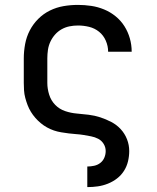

<svg xmlns="http://www.w3.org/2000/svg" viewBox="-20 -548 640 783"><path d="M336 215V131H337Q350 131 364 128Q378 125 389 116.5Q400 108 405.5 95Q411 82 411 68Q411 52 402.5 38.5Q394 25 380.5 18Q367 11 351.5 8Q336 5 321 2.5Q306 0 290.5 -1Q275 -2 260 -4Q245 -6 229.5 -8.5Q214 -11 199.5 -16Q185 -21 171.5 -28.5Q158 -36 146 -46Q134 -56 124 -67.5Q114 -79 106 -92Q98 -105 92.5 -119.5Q87 -134 83 -149Q79 -164 78 -179.5Q77 -195 77 -210V-310Q77 -339 82.5 -368.5Q88 -398 101.5 -424Q115 -450 136 -471Q157 -492 183.5 -505Q210 -518 239 -523Q268 -528 298 -528Q325 -528 352 -524Q379 -520 404.5 -509.5Q430 -499 451.5 -481.5Q473 -464 487.5 -441Q502 -418 509.5 -391.5Q517 -365 517 -338Q517 -337 517 -337Q517 -337 517 -337H421Q421 -337 421 -337Q421 -337 421 -337Q421 -360 411.5 -382Q402 -404 384 -418.5Q366 -433 343.5 -438.5Q321 -444 298 -444Q280 -444 263 -440.5Q246 -437 231 -428.5Q216 -420 204.5 -407Q193 -394 185.5 -378Q178 -362 175.5 -344.5Q173 -327 173 -310V-210Q173 -186 180.5 -162Q188 -138 205 -120.5Q222 -103 245.5 -95Q269 -87 293 -85Q317 -83 341.5 -80Q366 -77 389 -69.5Q412 -62 434 -50.5Q456 -39 472.5 -21Q489 -3 498 20Q507 43 507 68Q507 89 502 110Q497 131 485.5 149Q474 167 457 180Q440 193 420 201Q400 209 379 212Q358 215 337 215Z"/></svg>

Font: Zed Mono Medium Extended
Style: Regular
Weight: 500
Width: 7
Monospace: yes
Designer: Belleve Invis
Foundry: Belleve Invis
Version: Version 1.0.0; ttfautohint (v1.8.4)